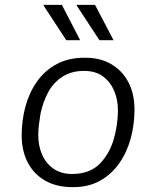

<svg xmlns="http://www.w3.org/2000/svg" viewBox="-20 -758 640 788"><path d="M276 10Q213 10 166.5 -16Q120 -42 94.5 -90Q69 -138 69 -203Q69 -263 84 -319.5Q99 -376 130.5 -421.5Q162 -467 211 -494Q260 -521 325 -521H331Q392 -521 437 -494.5Q482 -468 507 -420.5Q532 -373 532 -308Q532 -247 516.5 -190Q501 -133 469.5 -88Q438 -43 391 -16.5Q344 10 281 10ZM276 -44Q350 -44 392 -88.5Q434 -133 450 -199Q455 -218 458 -236.5Q461 -255 462.5 -273Q464 -291 464 -305Q464 -349 448.5 -385.5Q433 -422 402.5 -444.5Q372 -467 325 -467Q273 -467 236 -443Q199 -419 177.5 -379Q156 -339 146 -290Q142 -266 139.5 -244.5Q137 -223 137 -204Q137 -160 152.5 -124Q168 -88 199 -66Q230 -44 276 -44ZM388 -593 295 -735 296 -738H370L446 -593ZM252 -593 159 -735 160 -738H234L309 -593Z"/></svg>

Font: Chivo Mono Medium ExtraLight
Style: Italic
Weight: 250
Italic angle: -8.05°
Monospace: yes
Version: Version 1.008